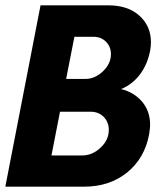

<svg xmlns="http://www.w3.org/2000/svg" viewBox="-26 -700 627 720"><path d="M126 -680H380Q454 -680 497 -641Q540 -602 540 -542Q540 -527 537 -510Q527 -458 498.5 -420.5Q470 -383 428 -366Q477 -354 507 -318.5Q537 -283 537 -231Q537 -221 533 -195Q516 -106 450.5 -53Q385 0 289 0H-6ZM282 -117Q320 -117 351 -146Q382 -175 382 -213Q382 -242 363 -261.5Q344 -281 314 -281H199L167 -117ZM294 -404Q330 -404 360 -432.5Q390 -461 390 -497Q390 -525 371.5 -543.5Q353 -562 325 -562H253L222 -404Z"/></svg>

Font: Teachers
Style: Bold Italic
Weight: 700
Designer: Alfredo Marco Pradil & Chank Diesel
Version: Version 0.009